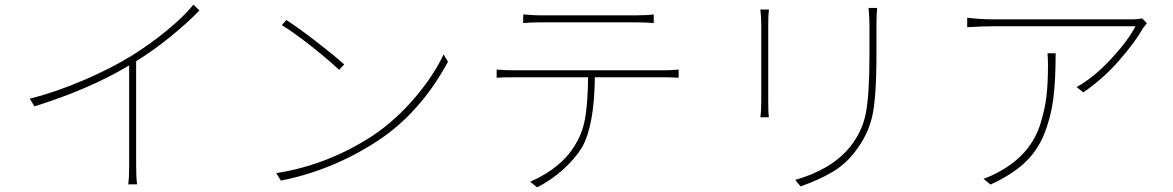

<svg xmlns="http://www.w3.org/2000/svg" viewBox="-20 -775 5040 825"><path d="M811 -755 837 -730Q789 -680 715 -619.5Q641 -559 565 -512V-65Q565 -11 569 17H531Q535 -11 535 -65V-494Q363 -391 128 -318L108 -351Q223 -380 342 -431.5Q461 -483 548 -537Q625 -585 697.5 -644.5Q770 -704 811 -755Z M1210 -689Q1258 -659 1340 -595.5Q1422 -532 1459 -498L1437 -475Q1395 -515 1320 -574.5Q1245 -634 1191 -667ZM1167 -31Q1389 -66 1583 -193Q1681 -259 1762.5 -355Q1844 -451 1886 -541L1905 -510Q1787 -291 1603 -170Q1409 -43 1187 1Z M2710 -679H2304Q2260 -679 2228 -676V-713Q2278 -709 2302 -709H2710Q2757 -709 2789 -713V-676Q2752 -679 2710 -679ZM2192 -473H2831Q2863 -473 2896 -476V-441Q2858 -443 2831 -443H2536Q2534 -237 2481 -142Q2452 -94 2400.5 -47.5Q2349 -1 2288 30L2258 6Q2395 -54 2454 -157Q2486 -210 2496 -277.5Q2506 -345 2507 -443H2192Q2141 -443 2114 -441V-476Q2152 -473 2192 -473Z M3247 -734H3284Q3281 -712 3281 -667V-337Q3281 -290 3284 -271H3247Q3251 -297 3251 -337V-667Q3251 -704 3247 -734ZM3712 -741H3749Q3746 -710 3746 -668V-542Q3746 -351 3727 -271.5Q3708 -192 3653 -122Q3611 -67 3552.5 -33.5Q3494 0 3420 26L3397 -2Q3552 -46 3631 -142Q3684 -207 3700 -287Q3716 -367 3716 -541V-668Q3716 -699 3712 -741Z M4481 -546H4516Q4516 -427 4505.5 -347.5Q4495 -268 4465.5 -196Q4436 -124 4380 -73Q4324 -22 4236 18L4206 -7Q4240 -18 4280 -41Q4346 -78 4388.5 -129Q4431 -180 4450.5 -243Q4470 -306 4476.5 -361.5Q4483 -417 4483 -491Q4483 -526 4481 -546ZM4888 -696 4908 -675Q4894 -658 4892 -655Q4859 -596 4790 -516.5Q4721 -437 4635 -378L4606 -401Q4679 -441 4753 -520.5Q4827 -600 4859 -662H4241Q4198 -662 4136 -658V-699Q4190 -692 4241 -692H4851Q4868 -692 4888 -696Z"/></svg>

Font: Noto Sans Korean Thin
Style: Regular
Weight: 250
Designer: Ryoko NISHIZUKA  (kana & ideographs); Paul D. Hunt (Latin, Greek & Cyrillic); Wenlong ZHANG  (bopomofo); Sandoll Communi
Foundry: Adobe Systems Incorporated
Version: Version 1.0001;PS 1;hotconv 1.0.78;makeotf.lib2.5.61930